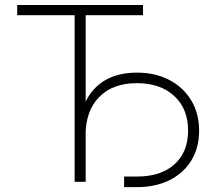

<svg xmlns="http://www.w3.org/2000/svg" viewBox="-20 -748 893 790"><path d="M50.8 -685.5V-727.5H568.4V-685.5H332.5V0H287.1V-685.5ZM490.7 22V-21.5H543Q642.1 -21.5 698 -72Q753.9 -122.6 753.9 -210.4Q753.9 -300.3 697 -353Q640.1 -405.8 543 -405.8Q443.8 -405.8 387.9 -348.6Q332 -291.5 332 -189.9H304.7Q304.7 -271.5 332.3 -329.3Q359.9 -387.2 413.1 -418.2Q466.3 -449.2 543.5 -449.2Q619.1 -449.2 676.8 -418.9Q734.4 -388.7 766.8 -335Q799.3 -281.2 799.3 -210.4Q799.3 -140.6 767.6 -88.4Q735.8 -36.1 678.2 -7.1Q620.6 22 543 22Z"/></svg>

Font: Inter 18pt ExtraLight
Style: Regular
Weight: 250
Designer: Rasmus Andersson
Foundry: rsms
Version: Version 4.001;git-66647c0bb